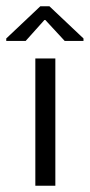

<svg xmlns="http://www.w3.org/2000/svg" viewBox="-61 -594 287 614"><path d="M52 0V-407H116V0ZM-41 -463V-471L68 -574H97L206 -471V-463H146L84 -530H81L21 -463Z"/></svg>

Font: Darker Grotesque Medium
Style: Regular
Weight: 500
Designer: Gabriel Lam
Foundry: TypeRant
Version: Version 1.000;gftools[0.9.28]